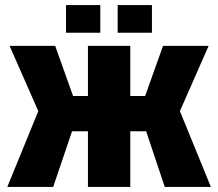

<svg xmlns="http://www.w3.org/2000/svg" viewBox="-20 -742 866 762"><path d="M497 0H329V-221H266L191 0H9L132 -301L18 -560H199L270 -361H329V-560H497V-361H556L627 -560H808L694 -301L817 0H634L560 -221H497ZM242 -612V-722H378V-612ZM447 -612V-722H583V-612Z"/></svg>

Font: Tektur SemiCondensed
Style: Bold
Weight: 700
Width: 4
Designer: Adam Jagosz
Foundry: Adam Jagosz
Version: Version 1.005;gftools[0.9.30]